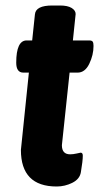

<svg xmlns="http://www.w3.org/2000/svg" viewBox="-20 -670 382 698"><path d="M198 -650Q226 -650 240.5 -641Q255 -632 255 -619L245 -523H304Q314 -523 317 -518.5Q320 -514 320 -503Q320 -470 304.5 -438Q289 -406 262 -406H233Q205 -145 205 -142Q205 -109 235 -109Q246 -109 259 -112Q272 -115 273 -115Q281 -115 281 -104Q281 -85 274 -44Q270 -19 243 -5.5Q216 8 186 8Q56 8 56 -125L85 -406H65Q39 -406 39 -442Q39 -523 77 -523H97L107 -618Q110 -650 170 -650Z"/></svg>

Font: Asap
Style: Bold Italic
Weight: 700
Italic angle: -6°
Designer: Pablo Cosgaya
Foundry: Pablo Cosgaya
Version: Version 1.007;PS 001.007;hotconv 1.0.70;makeotf.lib2.5.58329